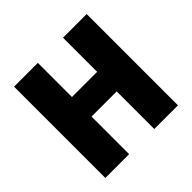

<svg xmlns="http://www.w3.org/2000/svg" viewBox="-177 -888 1062 1062"><g transform="rotate(-45 354.0 -357.0)"><path d="M638 0H453V-294H256V0H70V-714H256V-447H453V-714H638Z"/></g></svg>

Font: Noto Sans Myanmar UI SemiCondensed Black
Style: Regular
Weight: 900
Width: 4
Designer: Monotype Design Team
Foundry: Monotype Imaging Inc.
Version: Version 2.103; ttfautohint (v1.8.4.7-5d5b)